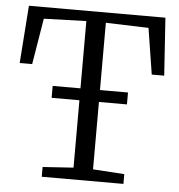

<svg xmlns="http://www.w3.org/2000/svg" viewBox="-53 -793 786 843"><g transform="rotate(5 340.5 -371.5)"><path d="M297.5 -52V-698L110.5 -692L77 -489H22L40.5 -743H642L659 -489H604L572 -692L383.5 -698V-52L522 -43V0H162V-43ZM507 -401.5V-349H175V-401.5Z"/></g></svg>

Font: Merriweather Light
Style: Regular
Weight: 300
Designer: Eben Sorkin
Foundry: Eben Sorkin
Version: Version 2.100